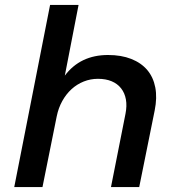

<svg xmlns="http://www.w3.org/2000/svg" viewBox="-20 -762 709 782"><path d="M420 -538Q474 -538 514.5 -522Q555 -506 579.8 -476.8Q604.5 -447.5 612.5 -405.8Q620.5 -364 610 -312L547 0H432L491 -298Q497.5 -330.5 492.8 -357Q488 -383.5 473.2 -402.2Q458.5 -421 434.8 -431Q411 -441 379 -441Q348.5 -441 321 -430Q293.5 -419 271.5 -399Q249.5 -379 233.8 -350.8Q218 -322.5 211 -288L153 0H38L184 -742H300L244 -454Q307 -538 420 -538Z"/></svg>

Font: Argentum Sans
Style: Italic
Weight: 400
Italic angle: -11.3099°
Designer: Julieta Ulanovsky, Owen Earl, Rasmus Andersson, Cristiano Sobral
Foundry: The Argentum Sans Project Authors
Version: Version 3.131; ttfautohint (v1.8.4.7-5d5b-dirty)